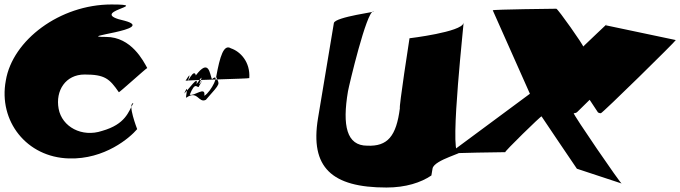

<svg xmlns="http://www.w3.org/2000/svg" viewBox="-60 -680 3040 858"><path d="M598 -376C581 -407 527 -515 414 -515C264 -515 645 -547 498 -587C315 -627 632 -660 438 -660C208 -660 -4 -501 -34 -320C-68 -139 59 23 248 28C408 33 521 -65 553 -103C553 -103 508 -219 536 -219C514 -181 502 -125 396 -95C306 -65 217 -113 202 -194C187 -275 233 -347 318 -347C408 -347 429 -329 471 -268C470 -263 594 -376 598 -376Z M1054 -331C1051 -328 765 -322 769 -319C803 -374 777 -316 780 -318C811 -377 815 -343 815 -343C874 -421 877 -350 887 -326C928 -361 883 -268 853 -252C860 -298 807 -248 788 -257C813 -319 820 -286 828 -292C862 -353 832 -300 830 -304C858 -367 821 -306 818 -304C829 -349 781 -277 763 -262C788 -316 768 -248 772 -243C823 -280 827 -217 860 -234C931 -314 920 -301 906 -336C923 -430 940 -484 972 -464C1014 -450 1059 -403 1054 -331Z M1770 -509C1769 -505 1722 -197 1727 -197C1711 -71 1672 -25 1581 -29C1489 -29 1469 -118 1495 -272C1500 -300 1578 -629 1608 -629C1638 -629 1437 -605 1432 -577C1427 -549 1361 -151 1361 -151C1325 68 1422 158 1667 158C1753 158 1821 136 1868 104C1868 104 1866 113 1873 73C1880 33 2027 0 1987 0C1947 0 2018 -617 2011 -577C2004 -537 1770 -509 1770 -509Z M2718 140C2715 144 2497 -174 2504 -174C2511 -174 2518 -177 2521 -181C2521 -181 2546 -206 2575 -234C2594 -206 2610 -181 2610 -181C2611 -177 2618 -174 2625 -174C2632 -174 2961 -497 2960 -501L2647 -567C2680 -600 2546 -472 2546 -472C2549 -476 2433 -641 2426 -641C2419 -641 2145 -638 2142 -634L2308 -261L1946 7C1945 3 2198 0 2198 0C2191 0 2359 -164 2360 -160C2360 -160 2495 41 2518 74Z"/></svg>

Font: PlasticEraser
Style: It
Weight: 400
Foundry: Cannot Into Space Fonts
Version: Version 0.43